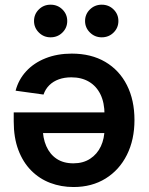

<svg xmlns="http://www.w3.org/2000/svg" viewBox="-20 -770 619 799"><path d="M278.8 -546.9Q359.4 -546.9 418 -512.5Q476.6 -478 508.1 -415.8Q539.6 -353.5 539.6 -270.5Q539.6 -188.5 508.1 -125.5Q476.6 -62.5 419.4 -27.1Q362.3 8.3 286.1 8.3Q234.4 8.3 189.2 -8.8Q144 -25.9 109.9 -60.3Q75.7 -94.7 56.4 -145.8Q37.1 -196.8 37.1 -264.6V-302.2H483.4V-216.3H100.1L157.7 -241.2Q157.7 -195.8 172.6 -161.9Q187.5 -127.9 215.8 -109.1Q244.1 -90.3 285.2 -90.3Q326.2 -90.3 355.2 -109.4Q384.3 -128.4 399.7 -161.1Q415 -193.8 415 -234.9V-293Q415 -342.3 398.2 -377Q381.3 -411.6 350.3 -429.9Q319.3 -448.2 276.9 -448.2Q248 -448.2 224.9 -439.9Q201.7 -431.6 185.3 -415.5Q168.9 -399.4 161.1 -376.5L44.9 -392.6Q57.1 -439 89.1 -473.6Q121.1 -508.3 169.7 -527.6Q218.3 -546.9 278.8 -546.9ZM403.3 -614.7Q374.5 -614.7 354.2 -634.8Q334 -654.8 334 -682.6Q334 -710.9 354.2 -730.7Q374.5 -750.5 403.3 -750.5Q432.6 -750.5 452.6 -730.7Q472.7 -710.9 472.7 -682.6Q472.7 -654.3 452.6 -634.5Q432.6 -614.7 403.3 -614.7ZM190.4 -614.7Q161.6 -614.7 141.6 -634.8Q121.6 -654.8 121.6 -682.6Q121.6 -710.9 141.6 -730.7Q161.6 -750.5 190.4 -750.5Q219.7 -750.5 239.7 -730.7Q259.8 -710.9 259.8 -682.6Q259.8 -654.3 239.7 -634.5Q219.7 -614.7 190.4 -614.7Z"/></svg>

Font: Inter 20pt SemiBold
Style: Regular
Weight: 600
Version: Version 4.001;git-66647c0bb